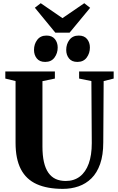

<svg xmlns="http://www.w3.org/2000/svg" viewBox="-20 -1200 756 1228"><path d="M382 8Q282.5 8 215 -22.2Q147.5 -52.5 113.5 -117.8Q79.5 -183 79.5 -287V-681.5L14 -697.5V-743H331V-697.5L251.5 -681V-263.5Q251.5 -205.5 261 -163.8Q270.5 -122 289.5 -95Q308.5 -68 336.2 -55.2Q364 -42.5 400.5 -42.5Q453.5 -42.5 490.8 -71Q528 -99.5 547.5 -153.5Q567 -207.5 567 -284.5L564.5 -681.5L486 -697.5V-743H707V-697.5L643 -681.5L640.5 -289.5Q640.5 -208.5 620.5 -151.5Q600.5 -94.5 565 -59.5Q529.5 -24.5 482.5 -8.2Q435.5 8 382 8ZM268.5 -804Q233.5 -804 215.5 -826.2Q197.5 -848.5 197.5 -880.5Q197.5 -918 218.2 -945.2Q239 -972.5 277 -972.5H278Q313 -972.5 331 -950.2Q349 -928 349 -896Q349 -859.5 328.5 -831.8Q308 -804 269.5 -804ZM474.5 -804Q439.5 -804 421.5 -826.2Q403.5 -848.5 403.5 -880.5Q403.5 -918 424.2 -945.2Q445 -972.5 483 -972.5H484Q519 -972.5 537 -950.2Q555 -928 555 -896Q555 -859.5 534.5 -831.8Q514 -804 475.5 -804ZM334 -991 203 -1150.5 240.5 -1179.5 379.5 -1084 519 -1179.5 556.5 -1150 425 -991Z"/></svg>

Font: Merriweather 72pt ExtraBold
Style: Regular
Weight: 800
Version: Version 2.100